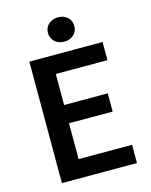

<svg xmlns="http://www.w3.org/2000/svg" viewBox="-124 -918 786 998"><g transform="rotate(-15 269.0 -419.0)"><path d="M83 0V-653.8H477.1V-556.2H199.2V-389.2H434.1V-291H199.2V-98.1H486.8V0ZM214.8 -772.9Q214.8 -801.3 235.1 -819.6Q255.4 -837.9 286.1 -837.9Q316.9 -837.9 336.9 -819.6Q356.9 -801.3 356.9 -772.9Q356.9 -743.7 336.9 -725.3Q316.9 -707 286.1 -707Q255.4 -707 235.1 -725.3Q214.8 -743.7 214.8 -772.9Z"/></g></svg>

Font: Toshiba Sans Medium
Style: Regular
Weight: 500
Designer: Paul D. Hunt
Foundry: Toshiba Corporation
Version: Version 2.020;PS 2.0;hotconv 1.0.86;makeotf.lib2.5.63406